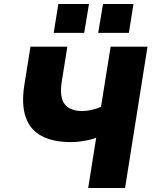

<svg xmlns="http://www.w3.org/2000/svg" viewBox="-20 -938 762 958"><path d="M420 0 460 -251Q444 -244 423 -239.5Q402 -235 379.5 -232Q357 -229 335 -229Q245 -229 187.5 -259.5Q130 -290 108 -354Q86 -418 102 -517L132 -705H316L288 -530Q276 -452 303 -418Q330 -384 389 -384Q412 -384 437 -389.5Q462 -395 484 -405L532 -705H716L604 0ZM470 -774 494 -918H646L623 -774ZM248 -774 271 -918H424L400 -774Z"/></svg>

Font: Nunito Sans 7pt SemiCondensed Black
Style: Italic
Weight: 900
Width: 4
Italic angle: -9°
Designer: Vernon Adams
Foundry: Vernon Adams
Version: Version 3.101;gftools[0.9.27]